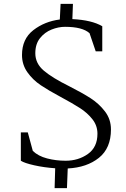

<svg xmlns="http://www.w3.org/2000/svg" viewBox="-20 -863 655 995"><path d="M124 -177 150 -81Q178 -54 224 -42Q270 -30 320 -30Q386 -30 435.5 -65Q485 -100 485 -170Q485 -212 459 -245Q433 -278 395 -302.5Q357 -327 292 -362Q232 -394 191 -421.5Q150 -449 122 -488.5Q94 -528 94 -578Q94 -661 152.5 -706.5Q211 -752 290 -762L294 -843H358L355 -764Q456 -759 510 -727V-597H476L444 -691Q407 -724 317 -724Q283 -724 247.5 -710Q212 -696 187.5 -665.5Q163 -635 163 -587Q163 -534 207.5 -496.5Q252 -459 337 -417Q406 -382 449.5 -354Q493 -326 524 -285.5Q555 -245 555 -192Q555 -95 492.5 -45Q430 5 331 10L327 112H263L266 9Q208 5 157 -6.5Q106 -18 88 -30V-177Z"/></svg>

Font: Martel Light
Style: Regular
Weight: 300
Designer: Dan Reynolds
Foundry: Dan Reynolds
Version: Version 1.001; ttfautohint (v1.1) -l 5 -r 5 -G 72 -x 0 -D la